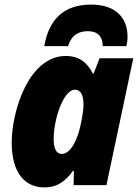

<svg xmlns="http://www.w3.org/2000/svg" viewBox="-20 -807 603 837"><path d="M173 -606H277C293 -658 326 -671 364 -671C406 -671 428 -647 428 -606H531C534 -618 536 -632 536 -646C536 -730 484 -787 377 -787C260 -787 193 -724 173 -606ZM173 10C233 10 267 -20 298 -62H302L301 0H444L561 -553H414L388 -486H385C360 -536 323 -563 267 -563C105 -563 31 -322 31 -185C31 -48 93 10 173 10ZM249 -136C226 -136 214 -159 214 -201C214 -287 256 -416 307 -416C332 -416 344 -392 344 -352C344 -332 341 -310 334 -275C322 -209 292 -136 249 -136Z"/></svg>

Font: Noto Sans SemiCondensed Black
Style: Italic
Weight: 900
Width: 4
Italic angle: -12°
Designer: Monotype Design Team
Foundry: Monotype Imaging Inc.
Version: Version 2.013